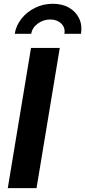

<svg xmlns="http://www.w3.org/2000/svg" viewBox="-20 -976 442 996"><path d="M290.1 -727.5 169.5 0H20.3L140.9 -727.5ZM253.9 -956.4Q303.2 -956.4 338.8 -935.7Q374.3 -915 390.8 -879.7Q407.4 -844.4 400.1 -800.8H314Q319.5 -832.9 297.7 -853.9Q275.8 -874.9 240.5 -874.9Q205 -874.9 176.2 -853.9Q147.4 -832.9 141.9 -800.8H56.3Q63.7 -844.4 91.9 -879.7Q120.1 -915 162.4 -935.7Q204.6 -956.4 253.9 -956.4Z"/></svg>

Font: Adwaita Sans
Style: Italic
Weight: 400
Italic angle: -9.39999°
Designer: Rasmus Andersson
Foundry: rsms
Version: Version 4.001;git-9221beed3